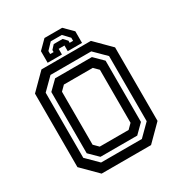

<svg xmlns="http://www.w3.org/2000/svg" viewBox="-196 -984 1045 1117"><g transform="rotate(-30 326.5 -425.0)"><path d="M160.5 0 57.5 -103V-597L160.5 -700H492.5L595.5 -597V-103L492.5 0ZM229.5 -141.5H423.5L454 -172V-528L423.5 -558.5H229.5L199 -528V-172ZM190 -57.5H464L540 -133V-570.5L464 -646H190L114 -570.5V-133ZM203.5 -88 144.5 -146V-557.5L203.5 -615.5H450.5L509 -557.5V-146L450.5 -88ZM386 -849.5 442 -793.5V-715.5H346V-753.5H307V-715.5H211V-793.5L267 -849.5ZM363.5 -814.5H289L249 -772.5V-752H272V-766L296 -792H356L380 -766V-752H403V-772.5Z"/></g></svg>

Font: Tourney Thin SemiBold
Style: Regular
Weight: 600
Version: Version 1.015